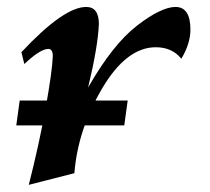

<svg xmlns="http://www.w3.org/2000/svg" viewBox="-20 -512 598 547"><path d="M62 14.6Q91.3 -100.1 110.1 -204.8Q128.9 -309.6 130.4 -352.1Q130.4 -372.6 117.7 -372.6Q94.7 -372.6 49.3 -329.6L41 -363.3Q161.6 -492.2 225.6 -492.2Q261.7 -492.2 261.7 -443.4Q258.8 -377.9 231 -262.7Q301.3 -385.7 370.4 -439Q439.5 -492.2 480 -492.2Q522.5 -492.2 522.5 -427.7Q522.5 -387.7 496.6 -344.7Q470.2 -377.4 423.8 -377.4Q340.3 -377.4 271 -260Q201.7 -142.6 191.9 -18.6ZM334 -154.8H26.4L36.1 -225.6H343.8Z"/></svg>

Font: Kelvinch
Style: Bold Italic
Weight: 700
Italic angle: -10°
Designer: Paul James Miller
Foundry: High-Logic / Made with FontCreator
Version: Version 3.30 September 23, 2016